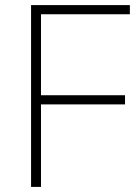

<svg xmlns="http://www.w3.org/2000/svg" viewBox="-20 -734 537 754"><path d="M141 0H102V-714H490V-678H141V-360H471V-324H141Z"/></svg>

Font: Noto Sans ExtraLight
Style: Regular
Weight: 200
Designer: Monotype Design Team
Foundry: Monotype Imaging Inc.
Version: Version 2.007